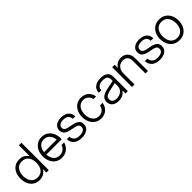

<svg xmlns="http://www.w3.org/2000/svg" viewBox="334 -2141 3574 3574"><g transform="rotate(-45 2121.5 -354.0)"><path d="M460 0V-93Q432 -43 385.5 -15.5Q339 12 277 12Q202 12 148.5 -23.5Q95 -59 67 -120.5Q39 -182 39 -260Q39 -338 67 -399.5Q95 -461 148.5 -496.5Q202 -532 277 -532Q338 -532 383 -506Q428 -480 457 -432V-720H524V0ZM284 -49Q369 -49 414 -107.5Q459 -166 459 -260Q459 -354 414 -412.5Q369 -471 284 -471Q199 -471 153.5 -412.5Q108 -354 108 -260Q108 -166 153.5 -107.5Q199 -49 284 -49Z M625 -260Q625 -337 654 -399Q683 -461 737 -496.5Q791 -532 863 -532Q935 -532 989 -496.5Q1043 -461 1072 -399Q1101 -337 1101 -260V-237H696Q701 -153 744.5 -101Q788 -49 863 -49Q921 -49 963 -79.5Q1005 -110 1023 -163H1091Q1068 -83 1008 -35.5Q948 12 863 12Q791 12 737 -23.5Q683 -59 654 -121Q625 -183 625 -260ZM1030 -298Q1021 -376 978 -423.5Q935 -471 863 -471Q792 -471 749 -423.5Q706 -376 697 -298Z M1168 -170H1236Q1241 -107 1279 -76.5Q1317 -46 1387 -46Q1450 -46 1487 -69.5Q1524 -93 1524 -137Q1524 -165 1513.5 -182Q1503 -199 1472.5 -211Q1442 -223 1381 -233Q1305 -245 1262 -265.5Q1219 -286 1201.5 -315.5Q1184 -345 1184 -388Q1184 -454 1237 -493Q1290 -532 1373 -532Q1471 -532 1525 -487Q1579 -442 1581 -360H1514Q1512 -420 1476 -447Q1440 -474 1373 -474Q1320 -474 1285.5 -451.5Q1251 -429 1251 -389Q1251 -361 1263.5 -343.5Q1276 -326 1307.5 -314.5Q1339 -303 1399 -293Q1474 -281 1516 -261.5Q1558 -242 1575 -213Q1592 -184 1592 -141Q1592 -68 1534 -28Q1476 12 1387 12Q1289 12 1230.5 -35Q1172 -82 1168 -170Z M1661 -260Q1661 -337 1690 -399Q1719 -461 1773 -496.5Q1827 -532 1899 -532Q1988 -532 2045.5 -481.5Q2103 -431 2117 -347H2048Q2036 -404 1996.5 -437.5Q1957 -471 1899 -471Q1819 -471 1774.5 -412Q1730 -353 1730 -260Q1730 -167 1774.5 -108Q1819 -49 1899 -49Q1959 -49 1998.5 -84Q2038 -119 2049 -178H2118Q2106 -93 2046.5 -40.5Q1987 12 1899 12Q1827 12 1773 -23.5Q1719 -59 1690 -121Q1661 -183 1661 -260Z M2542 -81Q2482 12 2361 12Q2276 12 2228.5 -28.5Q2181 -69 2181 -139Q2181 -204 2227.5 -242Q2274 -280 2368 -299L2539 -333V-376Q2539 -427 2507 -450Q2475 -473 2413 -473Q2351 -473 2309.5 -446.5Q2268 -420 2267 -360H2200Q2202 -447 2262.5 -489.5Q2323 -532 2413 -532Q2508 -532 2556 -493Q2604 -454 2604 -383V0H2542ZM2364 -47Q2437 -47 2488 -89.5Q2539 -132 2539 -213V-277L2377 -242Q2310 -227 2279.5 -206Q2249 -185 2249 -140Q2249 -98 2278 -72.5Q2307 -47 2364 -47Z M2937 -471Q2902 -471 2866 -453Q2830 -435 2805 -395Q2780 -355 2780 -291V0H2713V-520H2777V-435Q2804 -479 2847.5 -505.5Q2891 -532 2949 -532Q3040 -532 3087 -477.5Q3134 -423 3134 -339V0H3069V-332Q3069 -398 3035 -434.5Q3001 -471 2937 -471Z M3223 -170H3291Q3296 -107 3334 -76.5Q3372 -46 3442 -46Q3505 -46 3542 -69.5Q3579 -93 3579 -137Q3579 -165 3568.5 -182Q3558 -199 3527.5 -211Q3497 -223 3436 -233Q3360 -245 3317 -265.5Q3274 -286 3256.5 -315.5Q3239 -345 3239 -388Q3239 -454 3292 -493Q3345 -532 3428 -532Q3526 -532 3580 -487Q3634 -442 3636 -360H3569Q3567 -420 3531 -447Q3495 -474 3428 -474Q3375 -474 3340.5 -451.5Q3306 -429 3306 -389Q3306 -361 3318.5 -343.5Q3331 -326 3362.5 -314.5Q3394 -303 3454 -293Q3529 -281 3571 -261.5Q3613 -242 3630 -213Q3647 -184 3647 -141Q3647 -68 3589 -28Q3531 12 3442 12Q3344 12 3285.5 -35Q3227 -82 3223 -170Z M3713 -260Q3713 -337 3742.5 -399Q3772 -461 3827.5 -496.5Q3883 -532 3958 -532Q4034 -532 4089 -496.5Q4144 -461 4173.5 -399.5Q4203 -338 4203 -260Q4203 -182 4173.5 -120.5Q4144 -59 4089 -23.5Q4034 12 3958 12Q3883 12 3827.5 -23.5Q3772 -59 3742.5 -121Q3713 -183 3713 -260ZM3958 -49Q4043 -49 4088.5 -107.5Q4134 -166 4134 -260Q4134 -354 4088.5 -412.5Q4043 -471 3958 -471Q3873 -471 3828 -412.5Q3783 -354 3783 -260Q3783 -166 3828 -107.5Q3873 -49 3958 -49Z"/></g></svg>

Font: Aspekta 300
Style: Regular
Weight: 300
Designer: Ivo Dolenc
Version: Version 2.000